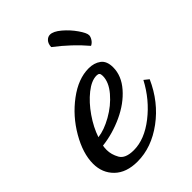

<svg xmlns="http://www.w3.org/2000/svg" viewBox="-202 -648 773 773"><g transform="rotate(-45 184.0 -261.5)"><path d="M-17 -77Q-17 -135 22 -202.5Q61 -270 122 -315.5Q183 -361 242 -361Q273 -361 294 -345.5Q315 -330 315 -294Q315 -246 278 -203.5Q241 -161 182.5 -134Q124 -107 63 -100Q61 -90 61 -77Q61 -51 75.5 -25Q90 1 138 1Q199 1 262.5 -48.5Q326 -98 365 -172L385 -156Q345 -66 270.5 -11Q196 44 116 44Q53 44 18 10Q-17 -24 -17 -77ZM261 -299Q261 -310 257 -314Q253 -318 244 -318Q215 -318 180.5 -290.5Q146 -263 117 -221Q88 -179 74 -137Q110 -141 154.5 -166Q199 -191 230 -227.5Q261 -264 261 -299ZM196 -528Q197 -547 206.5 -557Q216 -567 228 -567Q247 -567 273 -545Q299 -523 318.5 -495Q338 -467 338 -454Q338 -445 331 -434Q324 -423 313 -418Q264 -476 196 -528Z"/></g></svg>

Font: Dancing Script
Style: Bold
Weight: 700
Designer: Pablo Impallari
Foundry: Pablo Impallari
Version: Version 2.000